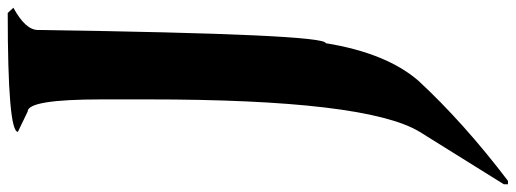

<svg xmlns="http://www.w3.org/2000/svg" viewBox="-522 -600 1335 497"><g transform="rotate(-90 145.5 -351.5)"><path d="M360.4 -999Q52.7 -999 52.7 -972.7L105.5 -947.3Q136.7 -947.3 136.7 -755.9V-636.7Q136.7 -71.3 52.7 67.4L-83 285.2V295.9H-74.2Q76.2 181.6 185.5 63.5Q256.8 -19.5 282.2 -175.8Q305.7 -175.8 316.4 -920.9Q316.4 -953.1 374 -984.4Z"/></g></svg>

Font: Elementary Gothic 
Style: Regular
Weight: 400
Designer: Bill Roach / W.K. Roach
Version: Version 1.00 April 18, 2012, initial release